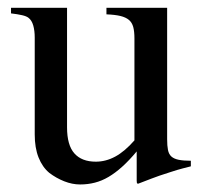

<svg xmlns="http://www.w3.org/2000/svg" viewBox="-20 -473 540 502"><path d="M155.3 -452.6V-140.1Q155.3 -93.3 174.6 -71.8Q193.8 -50.3 230.5 -50.3Q256.8 -50.3 281.5 -63.7Q306.2 -77.1 331.5 -106V-372.6Q331.5 -390.6 328.4 -402.3Q325.2 -414.1 317.1 -420.9Q309.1 -427.7 294.9 -431.2Q280.8 -434.6 258.3 -435.5V-452.6H417V-108.9Q417 -91.8 419.2 -80.8Q421.4 -69.8 428.2 -63.7Q435.1 -57.6 447.3 -55.2Q459.5 -52.7 479 -52.7V-38.1Q465.3 -34.7 457.8 -32.7Q450.2 -30.8 443.1 -28.6Q436 -26.4 426 -23.2Q416 -20 397 -13.7Q390.6 -11.7 376.7 -6.3Q362.8 -1 341.3 7.3Q338.4 7.3 337.9 5.1Q337.4 2.9 337.4 -0.5V-77.1Q317.9 -53.7 299.8 -37.4Q281.7 -21 263.9 -10.5Q246.1 0 227.8 4.6Q209.5 9.3 189.5 9.3Q168.9 9.3 147.9 1Q127 -7.3 108.9 -21Q90.8 -36.1 80.8 -61.3Q70.8 -86.4 70.8 -121.6V-374.5Q70.8 -393.1 66.9 -406.5Q63 -419.9 54.7 -426.3Q49.3 -430.7 37.6 -433.3Q25.9 -436 8.8 -438V-452.6Z"/></svg>

Font: Dima Niloofar
Style: Regular
Weight: 400
Designer: R.Balvardi
Foundry: Dima Software Group
Version: Version 3.00;November 13, 2018;FontCreator 11.5.0.2427 64-bi